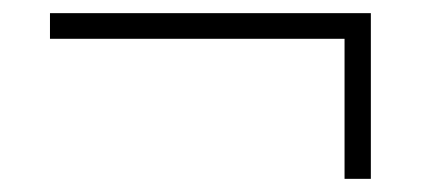

<svg xmlns="http://www.w3.org/2000/svg" viewBox="-20 -429 640 292"><path d="M504 -157V-370H56V-409H544V-157Z"/></svg>

Font: Nunito Sans 12pt ExtraLight
Style: Regular
Weight: 200
Designer: Vernon Adams
Foundry: Vernon Adams
Version: Version 3.101;gftools[0.9.27]